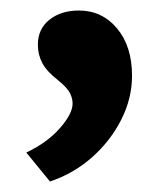

<svg xmlns="http://www.w3.org/2000/svg" viewBox="-20 -148 287 365"><path d="M75 197 30 142Q70 123 94 95.5Q118 68 118 49Q118 39 113 29Q108 19 91 5Q69 -12 60.5 -28Q52 -44 52 -63Q52 -93 74 -110.5Q96 -128 130 -128Q174 -128 202.5 -94Q231 -60 231 -4Q231 39 210.5 79.5Q190 120 155 151Q120 182 75 197Z"/></svg>

Font: Readex Pro bold
Style: Bold
Weight: 700
Designer: Bonnie Shaver-Troup, Thomas Jockin
Foundry: Lexend
Version: Version 1.200; ttfautohint (v1.8.3)